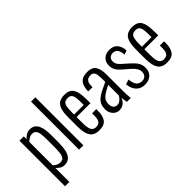

<svg xmlns="http://www.w3.org/2000/svg" viewBox="-66 -1454 2289 2289"><g transform="rotate(-45 1078.5 -310.0)"><path d="M56 190V-578H129V-530Q147 -552 174 -569.5Q201 -587 240 -587Q282 -587 307.5 -567.5Q333 -548 347 -515Q361 -482 366 -441Q371 -400 371 -357V-235Q371 -161 359 -106.5Q347 -52 316.5 -21.5Q286 9 232 9Q197 9 171.5 -9Q146 -27 129 -46V190ZM221 -49Q254 -49 270.5 -70Q287 -91 292.5 -132.5Q298 -174 298 -233V-357Q298 -413 292.5 -451.5Q287 -490 270 -510Q253 -530 219 -530Q191 -530 167.5 -515Q144 -500 129 -485V-91Q145 -74 168.5 -61.5Q192 -49 221 -49Z M483 0V-810H556V0Z M820 9Q766 9 731.5 -12.5Q697 -34 680.5 -84Q664 -134 664 -217V-363Q664 -449 681 -497.5Q698 -546 733 -566.5Q768 -587 821 -587Q882 -587 914 -561Q946 -535 958.5 -482.5Q971 -430 971 -348V-296H737V-195Q737 -139 745.5 -106.5Q754 -74 772.5 -60Q791 -46 820 -46Q842 -46 860 -54.5Q878 -63 888.5 -87.5Q899 -112 899 -157V-197H970V-165Q970 -86 937.5 -38.5Q905 9 820 9ZM737 -338H899V-386Q899 -432 894 -464.5Q889 -497 872.5 -514.5Q856 -532 820 -532Q790 -532 771.5 -519Q753 -506 745 -472.5Q737 -439 737 -377Z M1158 9Q1124 9 1098 -8.5Q1072 -26 1057 -55.5Q1042 -85 1042 -120Q1042 -164 1055 -195Q1068 -226 1095 -250.5Q1122 -275 1167 -298.5Q1212 -322 1275 -351V-392Q1275 -445 1269 -475.5Q1263 -506 1247.5 -519Q1232 -532 1203 -532Q1181 -532 1162.5 -523Q1144 -514 1133.5 -492.5Q1123 -471 1123 -433V-413L1051 -414Q1052 -502 1088.5 -544.5Q1125 -587 1207 -587Q1285 -587 1316.5 -540.5Q1348 -494 1348 -396V-115Q1348 -100 1349 -76.5Q1350 -53 1351.5 -32Q1353 -11 1354 0H1289Q1286 -19 1282.5 -42.5Q1279 -66 1278 -80Q1266 -45 1235 -18Q1204 9 1158 9ZM1182 -53Q1204 -53 1221.5 -64Q1239 -75 1253 -90.5Q1267 -106 1275 -122V-302Q1233 -280 1202.5 -262Q1172 -244 1153 -227Q1134 -210 1124.5 -188.5Q1115 -167 1115 -138Q1115 -92 1135 -72.5Q1155 -53 1182 -53Z M1587 9Q1518 9 1477 -35.5Q1436 -80 1430 -155L1491 -174Q1497 -107 1522 -76.5Q1547 -46 1592 -46Q1630 -46 1650.5 -67.5Q1671 -89 1671 -128Q1671 -156 1654 -184.5Q1637 -213 1601 -244L1522 -312Q1483 -345 1463 -378Q1443 -411 1443 -457Q1443 -499 1460.5 -527.5Q1478 -556 1509 -571.5Q1540 -587 1581 -587Q1648 -587 1682.5 -544.5Q1717 -502 1720 -435L1668 -418Q1665 -457 1655 -482.5Q1645 -508 1627 -520Q1609 -532 1584 -532Q1551 -532 1530.5 -513.5Q1510 -495 1510 -462Q1510 -436 1520 -416Q1530 -396 1557 -371L1639 -298Q1663 -277 1685 -253Q1707 -229 1721 -199.5Q1735 -170 1735 -130Q1735 -85 1716.5 -54.5Q1698 -24 1665 -7.5Q1632 9 1587 9Z M1963 9Q1909 9 1874.5 -12.5Q1840 -34 1823.5 -84Q1807 -134 1807 -217V-363Q1807 -449 1824 -497.5Q1841 -546 1876 -566.5Q1911 -587 1964 -587Q2025 -587 2057 -561Q2089 -535 2101.5 -482.5Q2114 -430 2114 -348V-296H1880V-195Q1880 -139 1888.5 -106.5Q1897 -74 1915.5 -60Q1934 -46 1963 -46Q1985 -46 2003 -54.5Q2021 -63 2031.5 -87.5Q2042 -112 2042 -157V-197H2113V-165Q2113 -86 2080.5 -38.5Q2048 9 1963 9ZM1880 -338H2042V-386Q2042 -432 2037 -464.5Q2032 -497 2015.5 -514.5Q1999 -532 1963 -532Q1933 -532 1914.5 -519Q1896 -506 1888 -472.5Q1880 -439 1880 -377Z"/></g></svg>

Font: Oswald Light
Style: Regular
Weight: 300
Designer: Vernon Adams
Foundry: Vernon Adams
Version: Version 4.103;gftools[0.9.33.dev8+g029e19f]